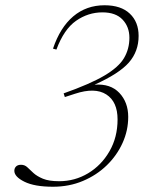

<svg xmlns="http://www.w3.org/2000/svg" viewBox="-20 -700 590 730"><path d="M205 -11Q264.5 -11 315 -41.2Q365.5 -71.5 396.2 -124.8Q427 -178 427 -246Q427 -313.5 384 -341Q341 -368.5 265 -343.5L226.5 -331L222 -345Q322.5 -380.5 376.8 -412.5Q431 -444.5 451.5 -479.2Q472 -514 472 -556.5Q472 -598 446 -625.5Q420 -653 369.5 -653Q315 -653 269 -620.8Q223 -588.5 194.5 -511.5L181.5 -515Q208.5 -595.5 258.5 -637.8Q308.5 -680 377.5 -680Q440 -680 473.5 -648.2Q507 -616.5 507 -563.5Q507 -504.5 470 -462.2Q433 -420 339.5 -378Q400 -382.5 433.8 -346.8Q467.5 -311 467.5 -255.5Q467.5 -204 446 -156.5Q424.5 -109 386 -71.5Q347.5 -34 295.2 -12Q243 10 181.5 10Q111.5 10 73 -9Q34.5 -28 34.5 -50.5Q34.5 -60.5 41 -67Q47.5 -73.5 60 -73.5Q74 -73.5 84 -64Q94 -54.5 107.2 -42.2Q120.5 -30 143.2 -20.5Q166 -11 205 -11Z"/></svg>

Font: Newsreader 16pt ExtraLight
Style: Italic
Weight: 275
Italic angle: -17°
Designer: Hugues Gentile
Foundry: Production Type
Version: Version 1.003; ttfautohint (v1.8.3)